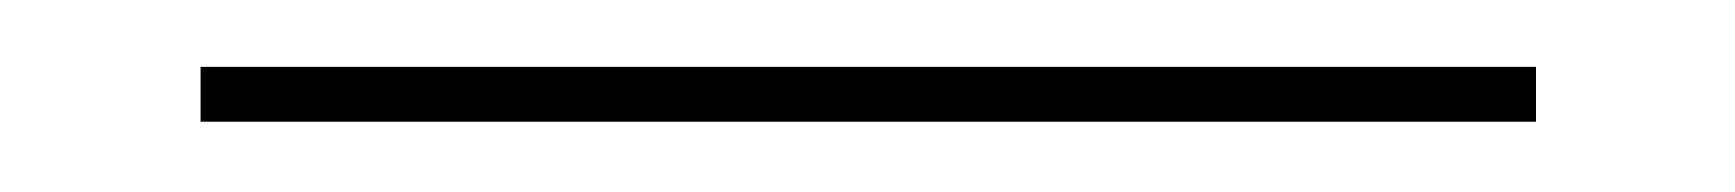

<svg xmlns="http://www.w3.org/2000/svg" viewBox="-20 38 506 56"><path d="M38.5 73.5V57.5H428V73.5Z"/></svg>

Font: Anek Gurmukhi Medium Thin
Style: Regular
Weight: 250
Version: Version 1.003